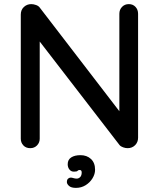

<svg xmlns="http://www.w3.org/2000/svg" viewBox="-20 -720 773 933"><path d="M606 -700Q626 -700 638.5 -686.5Q651 -673 651 -653V-51Q651 -29 636.5 -14.5Q622 0 600 0Q590 0 578.5 -4Q567 -8 561 -15L150 -548L173 -561V-46Q173 -27 160 -13.5Q147 0 127 0Q106 0 93.5 -13.5Q81 -27 81 -46V-649Q81 -672 96 -686Q111 -700 132 -700Q143 -700 155.5 -695.5Q168 -691 174 -682L575 -160L560 -146V-653Q560 -673 573 -686.5Q586 -700 606 -700ZM442 105Q442 126 429.5 146.5Q417 167 396 180Q375 193 349 193Q326 193 315.5 183.5Q305 174 305 165Q305 153 311 148Q317 143 324 143Q329 143 337 145.5Q345 148 354 148Q364 147 370.5 139.5Q377 132 377 118Q377 106 367 106Q360 106 357 110Q354 114 341 114Q327 115 318 104.5Q309 94 309 78Q309 56 326 45Q343 34 371 34Q402 34 422 52.5Q442 71 442 105Z"/></svg>

Font: Quicksand SemiBold
Style: Regular
Weight: 600
Designer: Andrew Paglinawan
Foundry: Andrew Paglinawan
Version: Version 3.006